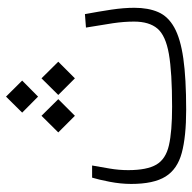

<svg xmlns="http://www.w3.org/2000/svg" viewBox="-20 -606 627 626"><g transform="rotate(-90 293.0 -292.5)"><path d="M248.5 1.5Q161.1 1.5 107.9 -12.9Q54.7 -27.3 30.8 -65.9Q6.8 -104.5 6.8 -177.7Q6.8 -211.9 13.9 -248.3Q21 -284.7 27.3 -305.2H66.9Q62 -277.3 56.9 -247.6Q51.8 -217.8 51.8 -187.5Q51.8 -126.5 69.8 -95.7Q87.9 -64.9 132.8 -54.7Q177.7 -44.4 258.3 -44.4Q370.6 -44.4 430.7 -54.9Q490.7 -65.4 513.4 -92.3Q536.1 -119.1 536.1 -168.5Q536.1 -201.2 530.8 -237.3Q525.4 -273.4 516.6 -325.2L560.5 -328.6Q568.8 -283.7 575 -242.9Q581.1 -202.1 581.1 -167.5Q581.1 -122.1 567.1 -89.8Q553.2 -57.6 517.1 -37.4Q481 -17.1 416 -7.8Q351.1 1.5 248.5 1.5ZM229 -361.3 174.8 -415.5 229 -470.2 283.2 -415.5ZM351.1 -361.3 296.9 -415.5 351.1 -470.2 405.3 -415.5ZM291.5 -481.4 239.3 -533.2 291.5 -585.9 343.8 -533.2Z"/></g></svg>

Font: Cascadia Code ExtraLight
Style: Regular
Weight: 200
Monospace: yes
Designer: Aaron Bell
Foundry: Saja Typeworks
Version: Version 2407.024; ttfautohint (v1.8.4)